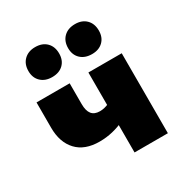

<svg xmlns="http://www.w3.org/2000/svg" viewBox="-154 -770 846 888"><g transform="rotate(-30 268.5 -326.0)"><path d="M197 -124Q118 -124 76 -169Q34 -214 34 -292V-427H211V-316Q211 -280 225 -262.5Q239 -245 268 -245Q281 -245 293 -248Q305 -251 315.5 -255.5Q326 -260 331 -264L369 -178Q353 -166 326.5 -153Q300 -140 266.5 -132Q233 -124 197 -124ZM311 0V-427H489V0ZM156 -492Q119 -492 96.5 -513.5Q74 -535 74 -571Q74 -608 96.5 -630Q119 -652 156 -652Q194 -652 216 -630Q238 -608 238 -571Q238 -535 216 -513.5Q194 -492 156 -492ZM369 -492Q331 -492 308.5 -513.5Q286 -535 286 -571Q286 -608 308.5 -630Q331 -652 369 -652Q406 -652 428 -630Q450 -608 450 -571Q450 -535 428 -513.5Q406 -492 369 -492Z"/></g></svg>

Font: Ysabeau Infant Black
Style: Regular
Weight: 900
Designer: Christian Thalmann (Catharsis Fonts)
Version: Version 2.001;gftools[0.9.30]; featfreeze: ss01,ss02,lnum